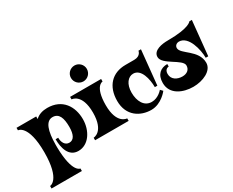

<svg xmlns="http://www.w3.org/2000/svg" viewBox="-125 -1234 2332 1918"><g transform="rotate(-30 1040.5 -275.0)"><path d="M437 10C556 10 633 -112 633 -244C633 -389 554 -519 379 -519C327 -519 277 -505 242 -470V-500H15V-471C15 -471 134 -471 134 -150C134 171 15 171 15 171V200H365V171C365 171 275 171 269 -123V-158C270 -315 301 -413 379 -413C454 -413 477 -346 477 -244C477 -157 451 -107 399 -107C349 -107 326 -155 326 -206H296C296 -107 325 10 437 10Z M918 -659C918 -608 877 -567 827 -567C776 -567 735 -608 735 -659C735 -709 776 -750 827 -750C877 -750 918 -709 918 -659ZM900 -250C900 -471 991 -471 991 -471V-500H633V-471C633 -471 753 -471 753 -250C753 -29 633 -29 633 -29V0H1020V-29C1020 -29 900 -29 900 -250Z M1373 -500H1272C1117 -500 1020 -398 1020 -229C1020 -55 1148 19 1273 19C1392 19 1470 -87 1470 -87L1445 -113C1445 -113 1394 -48 1316 -48C1228 -48 1186 -132 1186 -229C1186 -328 1235 -386 1294 -386C1385 -386 1415 -254 1415 -161H1444L1484 -558H1455C1455 -558 1449 -500 1373 -500Z M2042 -558C2042 -558 2012 -500 1760 -500C1695 -500 1588 -485 1588 -408C1588 -318 1797 -264 1797 -191C1797 -142 1760 -115 1708 -115C1650 -115 1591 -145 1591 -211C1591 -270 1638 -270 1638 -270V-299C1560 -299 1504 -254 1504 -157C1504 -23 1636 29 1751 29C1862 29 1982 -23 1982 -116C1982 -265 1800 -317 1800 -389C1800 -421 1829 -435 1849 -435C1960 -435 2002 -253 2002 -161H2031L2071 -558Z"/></g></svg>

Font: Ouroboros
Style: Regular
Weight: 400
Designer: Ariel Martín Pérez
Foundry: Velvetyne Type Foundry
Version: Version 2.001;hotconv 1.0.109;makeotfexe 2.5.65596